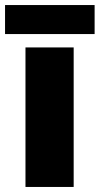

<svg xmlns="http://www.w3.org/2000/svg" viewBox="-34 -741 395 761"><path d="M258 0H67V-553H258ZM341 -721V-606H-14V-721Z"/></svg>

Font: Noto Sans Bengali UI Black
Style: Regular
Weight: 900
Designer: Jelle Bosma - Monotype Design Team
Foundry: Monotype Imaging Inc.
Version: Version 2.003; ttfautohint (v1.8.4.7-5d5b)